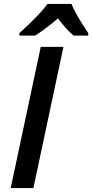

<svg xmlns="http://www.w3.org/2000/svg" viewBox="-20 -951 466 971"><path d="M426.3 -771H352.1Q314.9 -801.8 273.4 -857.9Q209.5 -804.2 158.2 -771H78.1V-783.2Q145.5 -845.7 176.3 -878.7Q207 -911.6 220.2 -931.2H341.3Q359.9 -882.8 426.3 -783.2ZM34.2 0 186 -713.9H300.8L148.9 0Z"/></svg>

Font: TypoPRO Open Sans
Style: Italic
Weight: 600
Italic angle: -12°
Foundry: Ascender Corporation
Version: Version 1.10